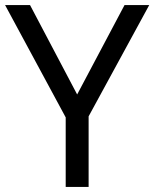

<svg xmlns="http://www.w3.org/2000/svg" viewBox="-20 -734 606 754"><path d="M283 -363 469 -714H566L328 -277V0H238V-273L0 -714H98Z"/></svg>

Font: lguzrati05
Style: Book
Weight: 400
Designer: Jelle Bosma - Monotype Design Team, Universal Thirst
Foundry: Monotype Imaging Inc.
Version: Version 2.106